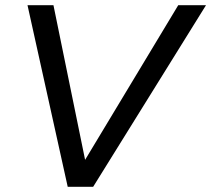

<svg xmlns="http://www.w3.org/2000/svg" viewBox="-20 -720 814 740"><path d="M667 -700 308 -104 186 -700H86L241 0H339L774 -700Z"/></svg>

Font: AWKNG-Font Medium
Style: Italic
Weight: 500
Italic angle: -11.3°
Designer: Awakening Church
Foundry: Awakening Church
Version: Version 1.700;PS 001.700;hotconv 1.0.88;makeotf.lib2.5.64775